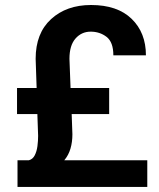

<svg xmlns="http://www.w3.org/2000/svg" viewBox="-20 -740 631 760"><path d="M412.1 -288.6H263.7L266.6 -208.5Q266.6 -177.7 259 -151.9Q251.5 -126 234.4 -105.5H563V0H49.3V-105.5H93.8Q109.4 -109.4 117.4 -125Q125.5 -140.6 128.2 -161.6Q130.9 -182.6 130.9 -202.1L127.9 -288.6H47.4V-391.6H125L121.1 -507.3Q121.1 -608.4 182.1 -664.3Q243.2 -720.2 340.3 -720.2Q444.8 -720.2 501.2 -665.3Q557.6 -610.4 557.6 -521H428.7Q428.7 -573.2 401.9 -594Q375 -614.7 338.9 -614.7Q302.7 -614.7 278.8 -587.4Q254.9 -560.1 254.9 -507.3L259.3 -391.6H412.1Z"/></svg>

Font: Vazirmatn UI SemiBold
Style: Regular
Weight: 600
Designer: Saber Rastikerdar
Foundry: Saber Rastikerdar
Version: Version 33.003